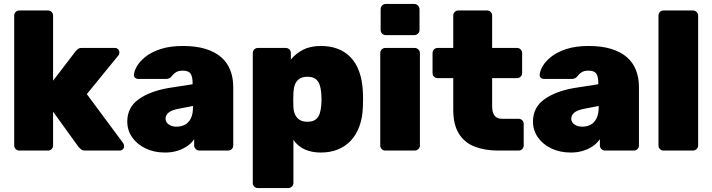

<svg xmlns="http://www.w3.org/2000/svg" viewBox="-20 -763 3610 973"><path d="M78 0Q67 0 59.5 -7.5Q52 -15 52 -26V-684Q52 -695 59.5 -702.5Q67 -710 78 -710H223Q234 -710 241.5 -702.5Q249 -695 249 -684V-354L363 -503Q367 -508 374 -514Q381 -520 394 -520H562Q572 -520 578.5 -513.5Q585 -507 585 -497Q585 -493 583.5 -488Q582 -483 579 -481L420 -286L604 -38Q609 -30 609 -23Q609 -13 602.5 -6.5Q596 0 586 0H412Q397 0 390.5 -6.5Q384 -13 379 -17L249 -197V-26Q249 -15 241.5 -7.5Q234 0 223 0Z M816 10Q761 10 717.5 -11Q674 -32 649.5 -67.5Q625 -103 625 -147Q625 -219 683.5 -260.5Q742 -302 840 -318L956 -336V-343Q956 -374 946 -389.5Q936 -405 906 -405Q885 -405 872 -397Q859 -389 848 -374Q838 -363 822 -363H681Q671 -363 664.5 -369Q658 -375 659 -385Q660 -403 674 -427.5Q688 -452 717.5 -475.5Q747 -499 794 -514.5Q841 -530 907 -530Q974 -530 1022 -515Q1070 -500 1101 -473Q1132 -446 1147 -407.5Q1162 -369 1162 -322V-26Q1162 -15 1154.5 -7.5Q1147 0 1136 0H991Q980 0 972 -7.5Q964 -15 964 -26V-58Q951 -38 929.5 -23Q908 -8 879.5 1Q851 10 816 10ZM874 -121Q899 -121 918 -131.5Q937 -142 947.5 -164Q958 -186 958 -219V-226L886 -212Q849 -205 834 -192Q819 -179 819 -162Q819 -150 826 -141Q833 -132 845.5 -126.5Q858 -121 874 -121Z M1287 190Q1276 190 1268.5 182.5Q1261 175 1261 164V-494Q1261 -505 1268.5 -512.5Q1276 -520 1287 -520H1428Q1439 -520 1446.5 -512.5Q1454 -505 1454 -494V-461Q1478 -491 1515 -510.5Q1552 -530 1606 -530Q1653 -530 1690.5 -516Q1728 -502 1756 -473.5Q1784 -445 1800 -401Q1816 -357 1819 -298Q1820 -277 1820 -260Q1820 -243 1819 -221Q1817 -165 1801 -122Q1785 -79 1757 -49.5Q1729 -20 1691 -5Q1653 10 1606 10Q1560 10 1525 -5.5Q1490 -21 1467 -54V164Q1467 175 1459 182.5Q1451 190 1441 190ZM1538 -146Q1564 -146 1578.5 -156.5Q1593 -167 1599.5 -185.5Q1606 -204 1608 -228Q1611 -260 1608 -292Q1606 -316 1599.5 -334.5Q1593 -353 1578.5 -363.5Q1564 -374 1538 -374Q1512 -374 1496.5 -363Q1481 -352 1474.5 -334Q1468 -316 1467 -294Q1466 -273 1466 -256.5Q1466 -240 1467 -219Q1468 -198 1475.5 -182Q1483 -166 1498 -156Q1513 -146 1538 -146Z M1933 0Q1922 0 1914.5 -7.5Q1907 -15 1907 -26V-494Q1907 -505 1914.5 -512.5Q1922 -520 1933 -520H2081Q2092 -520 2100 -512.5Q2108 -505 2108 -494V-26Q2108 -15 2100 -7.5Q2092 0 2081 0ZM1935 -585Q1924 -585 1916.5 -592.5Q1909 -600 1909 -611V-716Q1909 -727 1916.5 -735Q1924 -743 1935 -743H2079Q2090 -743 2098 -735Q2106 -727 2106 -716V-611Q2106 -600 2098 -592.5Q2090 -585 2079 -585Z M2505 0Q2437 0 2385.5 -20Q2334 -40 2305.5 -85.5Q2277 -131 2277 -206V-367H2198Q2187 -367 2179.5 -374.5Q2172 -382 2172 -393V-494Q2172 -505 2179.5 -512.5Q2187 -520 2198 -520H2277V-684Q2277 -695 2284.5 -702.5Q2292 -710 2303 -710H2448Q2459 -710 2466.5 -702.5Q2474 -695 2474 -684V-520H2600Q2611 -520 2618.5 -512.5Q2626 -505 2626 -494V-393Q2626 -382 2618.5 -374.5Q2611 -367 2600 -367H2474V-223Q2474 -194 2486 -177.5Q2498 -161 2524 -161H2608Q2619 -161 2626.5 -153.5Q2634 -146 2634 -135V-26Q2634 -15 2626.5 -7.5Q2619 0 2608 0Z M2872 10Q2817 10 2773.5 -11Q2730 -32 2705.5 -67.5Q2681 -103 2681 -147Q2681 -219 2739.5 -260.5Q2798 -302 2896 -318L3012 -336V-343Q3012 -374 3002 -389.5Q2992 -405 2962 -405Q2941 -405 2928 -397Q2915 -389 2904 -374Q2894 -363 2878 -363H2737Q2727 -363 2720.5 -369Q2714 -375 2715 -385Q2716 -403 2730 -427.5Q2744 -452 2773.5 -475.5Q2803 -499 2850 -514.5Q2897 -530 2963 -530Q3030 -530 3078 -515Q3126 -500 3157 -473Q3188 -446 3203 -407.5Q3218 -369 3218 -322V-26Q3218 -15 3210.5 -7.5Q3203 0 3192 0H3047Q3036 0 3028 -7.5Q3020 -15 3020 -26V-58Q3007 -38 2985.5 -23Q2964 -8 2935.5 1Q2907 10 2872 10ZM2930 -121Q2955 -121 2974 -131.5Q2993 -142 3003.5 -164Q3014 -186 3014 -219V-226L2942 -212Q2905 -205 2890 -192Q2875 -179 2875 -162Q2875 -150 2882 -141Q2889 -132 2901.5 -126.5Q2914 -121 2930 -121Z M3343 0Q3332 0 3324.5 -7.5Q3317 -15 3317 -26V-684Q3317 -695 3324.5 -702.5Q3332 -710 3343 -710H3492Q3502 -710 3510 -702.5Q3518 -695 3518 -684V-26Q3518 -15 3510 -7.5Q3502 0 3492 0Z"/></svg>

Font: Rubik Light ExtraBold
Style: Regular
Weight: 800
Version: Version 2.104